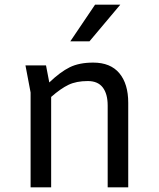

<svg xmlns="http://www.w3.org/2000/svg" viewBox="-20 -802 680 822"><path d="M529 -362V0H441V-350Q441 -400 420 -427.5Q399 -455 356 -455Q307 -455 273.5 -439Q240 -423 199 -387V0H111V-406L89 -522H177L191 -449Q238 -494 278.5 -514Q319 -534 379 -534Q453 -534 491 -488.5Q529 -443 529 -362ZM387 -782H495L363 -625H281Z"/></svg>

Font: Amiko
Style: Regular
Weight: 400
Designer: Pablo Impallari, Rodrigo Fuenzalida, Andres Torresi
Foundry: Impallari Type
Version: Version 1.001; ttfautohint (v1.3)